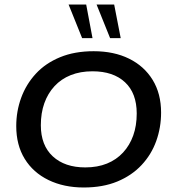

<svg xmlns="http://www.w3.org/2000/svg" viewBox="-20 -821 757 851"><path d="M351 10Q263 10 195 -23Q127 -56 89.5 -117Q52 -178 52 -262Q52 -328 74 -388Q96 -448 139 -494.5Q182 -541 246.5 -567.5Q311 -594 395 -594Q485 -594 552 -561Q619 -528 656.5 -467Q694 -406 694 -322Q694 -256 672.5 -196Q651 -136 607.5 -89.5Q564 -43 500 -16.5Q436 10 351 10ZM358 -79Q412 -79 454 -96Q496 -113 525.5 -145Q555 -177 570.5 -220.5Q586 -264 586 -318Q586 -408 534 -456.5Q482 -505 390 -505Q336 -505 293.5 -488Q251 -471 221.5 -439Q192 -407 176.5 -363.5Q161 -320 161 -266Q161 -177 214 -128Q267 -79 358 -79ZM468 -652 408 -801H486L515 -652ZM344 -652 284 -801H362L390 -652Z"/></svg>

Font: Rokkitt SemiBold Medium
Style: Italic
Weight: 500
Italic angle: -9°
Version: Version 3.103